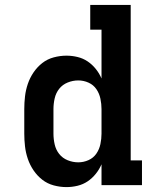

<svg xmlns="http://www.w3.org/2000/svg" viewBox="-20 -755 640 783"><path d="M251 8Q225 8 199 1Q173 -6 152.5 -22Q132 -38 117 -60Q102 -82 93.5 -107Q85 -132 82 -158Q79 -184 79 -210V-310Q79 -336 82 -362Q85 -388 93.5 -413Q102 -438 117 -460Q132 -482 152.5 -498Q173 -514 199 -521Q225 -528 251 -528Q274 -528 296.5 -522.5Q319 -517 337.5 -504.5Q356 -492 370.5 -474Q385 -456 394 -435V-634H348V-735H513V-101H559V0H394V-85Q385 -64 370.5 -46Q356 -28 337.5 -15.5Q319 -3 296.5 2.5Q274 8 251 8ZM299 -93Q321 -93 341 -102Q361 -111 373 -128.5Q385 -146 389.5 -167.5Q394 -189 394 -210V-310Q394 -331 389.5 -352.5Q385 -374 373 -391.5Q361 -409 341 -418Q321 -427 299 -427Q277 -427 256 -418.5Q235 -410 221.5 -393Q208 -376 203 -354Q198 -332 198 -310V-210Q198 -188 203 -166Q208 -144 221.5 -127Q235 -110 256 -101.5Q277 -93 299 -93Z"/></svg>

Font: Iosevka Plex Etoile
Style: Bold
Weight: 700
Designer: Belleve Invis
Foundry: Belleve Invis
Version: Version 25.1.1; ttfautohint (v1.8.4)